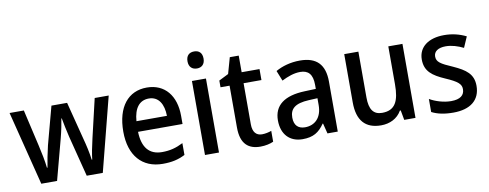

<svg xmlns="http://www.w3.org/2000/svg" viewBox="-63 -1056 3507 1377"><g transform="rotate(-10 1690.5 -367.5)"><path d="M401 -299 477 -1H594L732 -540H630L564 -258C551 -203 539 -143 536 -108H532C526 -158 512 -219 500 -263L429 -540H315L241 -264C229 -215 216 -148 210 -107H206C201 -154 188 -220 175 -275L114 -540H10L146 -1H261L340 -298C353 -347 364 -403 369 -437H372C378 -404 389 -348 401 -299Z M1010 -549C875 -549 790 -447 790 -266C790 -92 880 10 1030 10C1097 10 1144 -1 1193 -26V-112C1142 -86 1097 -74 1039 -74C946 -74 897 -133 894 -247H1218V-307C1218 -452 1142 -549 1010 -549ZM1011 -469C1083 -469 1117 -408 1118 -324H896C903 -419 943 -469 1011 -469Z M1390 -745C1355 -745 1331 -726 1331 -683C1331 -641 1356 -621 1390 -621C1423 -621 1448 -641 1448 -683C1448 -726 1424 -745 1390 -745ZM1440 -539H1338V0H1440Z M1767 -75C1725 -75 1700 -103 1700 -159V-459H1830V-539H1700V-660H1635L1602 -543L1532 -508V-459H1598V-154C1598 -32 1656 10 1741 10C1778 10 1812 2 1836 -9V-88C1817 -81 1791 -75 1767 -75Z M2125 -549C2057 -549 1995 -531 1948 -504L1978 -429C2022 -451 2067 -468 2113 -468C2171 -468 2203 -437 2203 -358V-329L2122 -326C1972 -321 1896 -262 1896 -153C1896 -51 1955 10 2048 10C2126 10 2168 -17 2208 -75H2211L2230 0H2305V-364C2305 -488 2247 -549 2125 -549ZM2140 -258 2203 -261V-211C2203 -119 2151 -71 2080 -71C2032 -71 2001 -97 2001 -155C2001 -219 2038 -253 2140 -258Z M2871 -539H2768V-263C2768 -141 2738 -77 2642 -77C2579 -77 2550 -118 2550 -205V-539H2447V-187C2447 -56 2505 10 2620 10C2682 10 2739 -16 2770 -71H2776L2789 0H2871Z M3342 -151C3342 -237 3289 -274 3201 -314C3113 -352 3086 -369 3086 -409C3086 -445 3117 -468 3173 -468C3216 -468 3261 -454 3301 -434L3335 -512C3286 -536 3235 -549 3175 -549C3063 -549 2988 -496 2988 -404C2988 -318 3041 -280 3130 -241C3218 -203 3242 -181 3242 -144C3242 -100 3211 -74 3144 -74C3090 -74 3030 -93 2989 -117V-22C3030 -1 3079 10 3146 10C3270 10 3342 -47 3342 -151Z"/></g></svg>

Font: Noto Sans Lao Looped SemiCondensed Medium
Style: Regular
Weight: 500
Width: 4
Designer: Mark Frömberg, Ben Mitchell
Foundry: The Fontpad Ltd
Version: Version 1.002